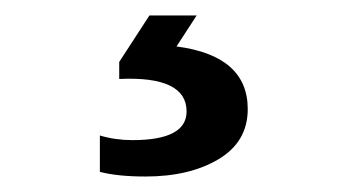

<svg xmlns="http://www.w3.org/2000/svg" viewBox="-20 -24 440 248"><path d="M234 -4 208 36Q300 48 300 117Q300 159 262.5 181.5Q225 204 168 204Q132 204 109 198V151Q129 157 151 157Q221 157 221 120Q221 74 134 78V56L173 -4Z"/></svg>

Font: Nacelle
Style: Regular
Weight: 400
Designer: Sora Sagano
Foundry: Sora Sagano
Version: Version 1.000;FEAKit 1.0